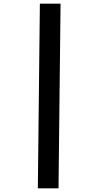

<svg xmlns="http://www.w3.org/2000/svg" viewBox="-20 -780 530 1040"><path d="M185 240 196 -760H308L297 240Z"/></svg>

Font: Noto Sans Display Extra
Style: Italic
Weight: 800
Italic angle: -12°
Designer: Monotype Design Team
Foundry: Monotype Imaging Inc.
Version: Version 1.900